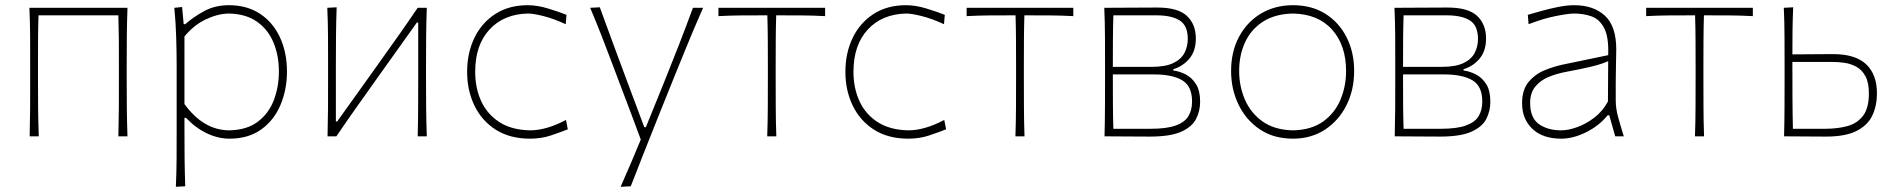

<svg xmlns="http://www.w3.org/2000/svg" viewBox="-20 -524 7278 738"><path d="M94 0Q95.5 -56.5 95.8 -108.5Q96 -160.5 96 -221V-271Q96 -332 95.8 -385Q95.5 -438 93 -494H470Q468 -438 467.5 -385Q467 -332 467 -271V-221Q467 -160.5 467.5 -108.5Q468 -56.5 470 0H435Q436.5 -56.5 436.8 -108.5Q437 -160.5 437 -221V-271Q437 -325 436.8 -370.8Q436.5 -416.5 435 -465H128Q126.5 -416.5 126.2 -370.8Q126 -325 126 -271V-221Q126 -160.5 126.5 -108.5Q127 -56.5 129 0Z M656 194Q658.5 137.5 658.8 84.5Q659 31.5 659 -29V-271Q659 -324.5 657.2 -381.5Q655.5 -438.5 650 -494L680 -497L686 -431H692Q721.5 -457.5 763.8 -480.8Q806 -504 860 -504Q929.5 -504 979.5 -471Q1029.5 -438 1056.2 -380.2Q1083 -322.5 1083 -249Q1083 -179.5 1058.2 -120.8Q1033.5 -62 984.2 -26.5Q935 9 862 9Q818.5 9 775.2 -11.5Q732 -32 695 -71H689V-29Q689 31.5 689.5 83.5Q690 135.5 692 192ZM862 -23Q929 -24.5 971 -56.2Q1013 -88 1032.5 -139Q1052 -190 1052 -249Q1052 -310.5 1031.2 -360.5Q1010.5 -410.5 968 -440.5Q925.5 -470.5 860 -472Q818 -471.5 772 -450Q726 -428.5 689 -384V-124Q762.5 -23 862 -23Z M1239 0Q1240.5 -56.5 1240.8 -108.5Q1241 -160.5 1241 -221V-271Q1241 -332 1240.8 -385Q1240.5 -438 1238 -494L1274 -496Q1272 -439.5 1271.5 -385.8Q1271 -332 1271 -271V-57H1276L1413 -248.5Q1456.5 -309.5 1500.5 -371.5Q1544.5 -433.5 1585.5 -494H1620.5Q1618.5 -438 1618 -385Q1617.5 -332 1617.5 -271V-221Q1617.5 -160.5 1618 -108.5Q1618.5 -56.5 1620.5 0H1585.5Q1587 -56.5 1587.2 -108.5Q1587.5 -160.5 1587.5 -221V-437.5H1582.5L1446.5 -247Q1402.5 -185 1358.5 -123.2Q1314.5 -61.5 1273 0Z M2017.5 9Q1940 9 1886 -25.2Q1832 -59.5 1803.8 -117.8Q1775.5 -176 1775.5 -248Q1775.5 -320.5 1803.5 -378.5Q1831.5 -436.5 1883.8 -470.2Q1936 -504 2008.5 -504Q2045.5 -504 2087.2 -491.2Q2129 -478.5 2157.5 -467L2154.5 -431Q2106.5 -453 2067.8 -462.5Q2029 -472 2009.5 -472Q1916.5 -470 1861.5 -410.5Q1806.5 -351 1806.5 -248Q1806.5 -185 1829.8 -134.8Q1853 -84.5 1899.8 -54.5Q1946.5 -24.5 2017.5 -23Q2080 -23 2155.5 -63L2162.5 -27Q2136.5 -16.5 2098.8 -3.8Q2061 9 2017.5 9Z M2365.5 194Q2385.5 149 2405 103.2Q2424.5 57.5 2443 12.5Q2425 -37 2405.8 -87.5Q2386.5 -138 2368.5 -186L2334.5 -276Q2314.5 -329.5 2292.8 -385.2Q2271 -441 2248.5 -494L2285.5 -496Q2312 -424 2337.2 -355Q2362.5 -286 2389.5 -214L2456.5 -35H2462.5L2535.5 -215Q2564 -285.5 2591 -355Q2618 -424.5 2643.5 -494H2682.5Q2664.5 -453.5 2648.8 -416.2Q2633 -379 2614.8 -334.5Q2596.5 -290 2571.5 -228L2515.5 -89Q2477.5 6 2451.5 72Q2425.5 138 2404.5 192Z M2929 0Q2931 -56.5 2931.2 -108.5Q2931.5 -160.5 2931.5 -221V-271Q2931.5 -325 2931.2 -370.8Q2931 -416.5 2929.5 -465H2927Q2882.5 -465 2835 -464.8Q2787.5 -464.5 2741.5 -462V-494H3151.5V-462Q3105.5 -464.5 3058 -464.8Q3010.5 -465 2966 -465H2963.5Q2962 -416.5 2961.8 -370.8Q2961.5 -325 2961.5 -271V-221Q2961.5 -160.5 2961.8 -108.5Q2962 -56.5 2964 0Z M3471.5 9Q3394 9 3340 -25.2Q3286 -59.5 3257.8 -117.8Q3229.5 -176 3229.5 -248Q3229.5 -320.5 3257.5 -378.5Q3285.5 -436.5 3337.8 -470.2Q3390 -504 3462.5 -504Q3499.5 -504 3541.2 -491.2Q3583 -478.5 3611.5 -467L3608.5 -431Q3560.5 -453 3521.8 -462.5Q3483 -472 3463.5 -472Q3370.5 -470 3315.5 -410.5Q3260.5 -351 3260.5 -248Q3260.5 -185 3283.8 -134.8Q3307 -84.5 3353.8 -54.5Q3400.5 -24.5 3471.5 -23Q3534 -23 3609.5 -63L3616.5 -27Q3590.5 -16.5 3552.8 -3.8Q3515 9 3471.5 9Z M3883 0Q3885 -56.5 3885.2 -108.5Q3885.5 -160.5 3885.5 -221V-271Q3885.5 -325 3885.2 -370.8Q3885 -416.5 3883.5 -465H3881Q3836.5 -465 3789 -464.8Q3741.5 -464.5 3695.5 -462V-494H4105.5V-462Q4059.5 -464.5 4012 -464.8Q3964.5 -465 3920 -465H3917.5Q3916 -416.5 3915.8 -370.8Q3915.5 -325 3915.5 -271V-221Q3915.5 -160.5 3915.8 -108.5Q3916 -56.5 3918 0Z M4225.5 0Q4227 -56.5 4227.2 -108.5Q4227.5 -160.5 4227.5 -221V-271Q4227.5 -332 4227.2 -385Q4227 -438 4224.5 -494Q4263.5 -494 4321 -494.5Q4378.5 -495 4428.5 -495Q4508 -495 4542.2 -462.8Q4576.5 -430.5 4576.5 -376Q4576.5 -328.5 4552 -299Q4527.5 -269.5 4490 -258V-253Q4514 -250 4537.8 -237.8Q4561.5 -225.5 4577.2 -200.5Q4593 -175.5 4593 -133Q4593 -97 4577.2 -66.5Q4561.5 -36 4519.8 -17.5Q4478 1 4400 1Q4349.5 1 4303 0.5Q4256.5 0 4225.5 0ZM4259.5 -465Q4258 -416.5 4257.8 -371.2Q4257.5 -326 4257.5 -273V-267H4406Q4460 -267 4490.2 -281.8Q4520.5 -296.5 4533 -321Q4545.5 -345.5 4545.5 -374Q4545.5 -426 4514.2 -445.5Q4483 -465 4426.5 -465ZM4259.5 -29H4402Q4465 -29 4499.8 -41.8Q4534.5 -54.5 4548.2 -78Q4562 -101.5 4562 -134Q4562 -193 4524 -215.5Q4486 -238 4414.5 -238H4257.5V-223Q4257.5 -170 4257.8 -124Q4258 -78 4259.5 -29Z M4950 9Q4875 9 4821.8 -27.2Q4768.5 -63.5 4740.2 -122.8Q4712 -182 4712 -251Q4712 -325 4742.2 -382Q4772.5 -439 4826.2 -471.5Q4880 -504 4950 -504Q5022 -504 5074.8 -470.8Q5127.5 -437.5 5156.2 -380.2Q5185 -323 5185 -251Q5185 -178.5 5155.5 -119.5Q5126 -60.5 5073 -25.8Q5020 9 4950 9ZM4950 -23Q5020.5 -24.5 5065.8 -57Q5111 -89.5 5132.5 -141Q5154 -192.5 5154 -251Q5154 -349.5 5100.5 -409.8Q5047 -470 4950 -472Q4881 -470.5 4835 -441Q4789 -411.5 4766 -362Q4743 -312.5 4743 -251Q4743 -192.5 4765.2 -141Q4787.5 -89.5 4833.2 -57Q4879 -24.5 4950 -23Z M5341 0Q5342.5 -56.5 5342.8 -108.5Q5343 -160.5 5343 -221V-271Q5343 -332 5342.8 -385Q5342.5 -438 5340 -494Q5379 -494 5436.5 -494.5Q5494 -495 5544 -495Q5623.5 -495 5657.8 -462.8Q5692 -430.5 5692 -376Q5692 -328.5 5667.5 -299Q5643 -269.5 5605.5 -258V-253Q5629.5 -250 5653.2 -237.8Q5677 -225.5 5692.8 -200.5Q5708.5 -175.5 5708.5 -133Q5708.5 -97 5692.8 -66.5Q5677 -36 5635.2 -17.5Q5593.5 1 5515.5 1Q5465 1 5418.5 0.5Q5372 0 5341 0ZM5375 -465Q5373.5 -416.5 5373.2 -371.2Q5373 -326 5373 -273V-267H5521.5Q5575.5 -267 5605.8 -281.8Q5636 -296.5 5648.5 -321Q5661 -345.5 5661 -374Q5661 -426 5629.8 -445.5Q5598.5 -465 5542 -465ZM5375 -29H5517.5Q5580.5 -29 5615.2 -41.8Q5650 -54.5 5663.8 -78Q5677.5 -101.5 5677.5 -134Q5677.5 -193 5639.5 -215.5Q5601.5 -238 5530 -238H5373V-223Q5373 -170 5373.2 -124Q5373.5 -78 5375 -29Z M5981.5 9Q5909.5 9 5870 -28.8Q5830.5 -66.5 5830.5 -127Q5830.5 -179 5855.5 -209Q5880.5 -239 5917.2 -254Q5954 -269 5988.5 -276L6161.5 -312Q6164 -381 6146.5 -415.2Q6129 -449.5 6098.2 -460.8Q6067.5 -472 6030.5 -472Q6009 -472 5960.8 -462.5Q5912.5 -453 5855.5 -431L5852.5 -467Q5874.5 -473.5 5906 -482.2Q5937.5 -491 5970.5 -497.5Q6003.5 -504 6030.5 -504Q6105 -504 6148.8 -463.8Q6192.5 -423.5 6192.5 -334Q6192.5 -313 6191.5 -279.2Q6190.5 -245.5 6190.5 -211V-137Q6190.5 -107 6199.8 -73.5Q6209 -40 6221.5 0H6188.5L6165.5 -81H6159.5Q6126 -40 6076.2 -15.5Q6026.5 9 5981.5 9ZM5981.5 -23Q6007.5 -23 6041.5 -35Q6075.5 -47 6107.8 -71.5Q6140 -96 6160.5 -134L6161.5 -289Q6152 -284.5 6136 -279Q6120 -273.5 6088.5 -266Q6057 -258.5 6000.5 -248Q5963 -241 5931.5 -227.8Q5900 -214.5 5880.8 -190.5Q5861.5 -166.5 5861.5 -128Q5861.5 -71 5895.2 -47Q5929 -23 5981.5 -23Z M6495 0Q6497 -56.5 6497.2 -108.5Q6497.5 -160.5 6497.5 -221V-271Q6497.5 -325 6497.2 -370.8Q6497 -416.5 6495.5 -465H6493Q6448.5 -465 6401 -464.8Q6353.5 -464.5 6307.5 -462V-494H6717.5V-462Q6671.5 -464.5 6624 -464.8Q6576.5 -465 6532 -465H6529.5Q6528 -416.5 6527.8 -370.8Q6527.5 -325 6527.5 -271V-221Q6527.5 -160.5 6527.8 -108.5Q6528 -56.5 6530 0Z M6837.5 0Q6839 -56.5 6839.2 -108.5Q6839.5 -160.5 6839.5 -221V-271Q6839.5 -332 6839.2 -385Q6839 -438 6836.5 -494L6872.5 -496Q6870.5 -450 6870 -406Q6869.5 -362 6869.5 -315Q6902.5 -315 6945.2 -315.5Q6988 -316 7025.5 -316Q7112 -316 7153.2 -276.8Q7194.5 -237.5 7194.5 -165Q7194.5 -118 7177 -80.5Q7159.5 -43 7116.8 -21Q7074 1 6998.5 1Q6952.5 1 6909.2 0.5Q6866 0 6837.5 0ZM6871.5 -29H6996Q7042.5 -29 7080.5 -39.2Q7118.5 -49.5 7141 -78.8Q7163.5 -108 7163.5 -165Q7163.5 -207 7150.2 -231.2Q7137 -255.5 7115.8 -267.2Q7094.5 -279 7070 -282.5Q7045.5 -286 7023.5 -286H6869.5Q6869.5 -282.5 6869.5 -278.8Q6869.5 -275 6869.5 -271Q6869.5 -204.5 6869.8 -147.5Q6870 -90.5 6871.5 -29Z"/></svg>

Font: Commissioner Flair Thin
Style: Regular
Weight: 100
Designer: Kostas Bartsokas
Foundry: Kostas Bartsokas
Version: Version 1.000; ttfautohint (v1.8.3)